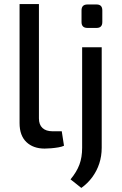

<svg xmlns="http://www.w3.org/2000/svg" viewBox="-20 -720 598 942"><path d="M171 -700V-139Q171 -108 188.5 -92Q206 -76 237 -76H283L294 -5Q284 0 266.5 3Q249 6 230.5 7.5Q212 9 199 9Q143 9 109.5 -23Q76 -55 76 -116V-700ZM479 -488V5Q479 46 467 82.5Q455 119 432.5 149.5Q410 180 379 202L326 160Q356 124 369.5 88Q383 52 383 5V-488ZM454 -698Q482 -698 482 -669V-612Q482 -583 454 -583H409Q380 -583 380 -612V-669Q380 -698 409 -698Z"/></svg>

Font: Exo 2 Medium
Style: Regular
Weight: 500
Designer: Natanael Gama
Foundry: Natanael Gama
Version: Version 2.010